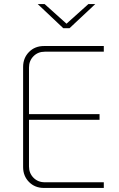

<svg xmlns="http://www.w3.org/2000/svg" viewBox="-20 -927 587 947"><path d="M197 0Q152 0 123 -29.5Q94 -59 94 -103V-597Q94 -641 123 -670.5Q152 -700 197 -700H492V-672H201Q167 -672 145 -649.5Q123 -627 123 -594V-106Q123 -73 145 -50.5Q167 -28 201 -28H492V0ZM112 -336V-364H471V-336ZM292 -788 166 -907H200L317 -802H299L416 -907H450L323 -788Z"/></svg>

Font: SUSE Thin
Style: Regular
Weight: 250
Designer: Rene Bieder
Foundry: SUSE
Version: Version 1.000